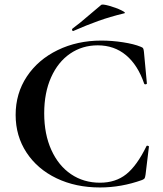

<svg xmlns="http://www.w3.org/2000/svg" viewBox="-20 -815 721 847"><path d="M600 -609Q609 -606 611.5 -601.5Q614 -597 615 -586L628 -447Q628 -444 623 -443Q618 -442 616 -446Q588 -528 536 -571.5Q484 -615 411 -615Q343 -615 289.5 -578.5Q236 -542 205.5 -474Q175 -406 175 -315Q175 -223 206.5 -153.5Q238 -84 293.5 -46.5Q349 -9 421 -9Q490 -9 537 -46.5Q584 -84 626 -170Q627 -173 632 -172Q637 -171 637 -168L622 -44Q620 -32 618 -28.5Q616 -25 607 -21Q515 12 421 12Q314 12 229.5 -28.5Q145 -69 97 -142Q49 -215 49 -308Q49 -403 98.5 -477.5Q148 -552 234.5 -594Q321 -636 427 -636Q474 -636 522.5 -628.5Q571 -621 600 -609ZM303 -678Q299 -678 298 -682.5Q297 -687 300 -689Q329 -710 381 -755Q411 -781 426 -793Q431 -798 461.5 -789.5Q492 -781 515.5 -769.5Q539 -758 527 -756Q465 -741 413.5 -722.5Q362 -704 305 -679Z"/></svg>

Font: Cormorant Infant
Style: Bold
Weight: 700
Designer: Christian Thalmann (Catharsis Fonts)
Foundry: Catharsis Fonts
Version: Version 4.000